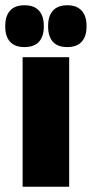

<svg xmlns="http://www.w3.org/2000/svg" viewBox="-40 -710 349 730"><path d="M46 0V-492.5H223V0ZM53 -531Q16.5 -531 -1.8 -551.2Q-20 -571.5 -20 -608V-612.5Q-20 -649 -1.8 -669.5Q16.5 -690 53 -690Q90 -690 108.2 -669.5Q126.5 -649 126.5 -612.5V-608Q126.5 -571.5 108.2 -551.2Q90 -531 53 -531ZM216 -531Q179 -531 161 -551.2Q143 -571.5 143 -608V-612.5Q143 -649 161.2 -669.5Q179.5 -690 216 -690Q252 -690 270.5 -669.5Q289 -649 289 -612.5V-608Q289 -571.5 270.5 -551.2Q252 -531 216 -531Z"/></svg>

Font: Anek Latin Medium ExtraBold
Style: Regular
Weight: 800
Version: Version 1.003